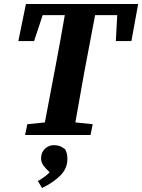

<svg xmlns="http://www.w3.org/2000/svg" viewBox="-20 -677 713 963"><path d="M72 -471 110 -657H673L639 -471H561L568 -601H457L402 -311Q391 -249 380 -187Q369 -125 358 -63L445 -54L434 0H106L117 -54L205 -63L259 -347Q271 -410 282.5 -473.5Q294 -537 305 -601H194L151 -471ZM191 266 170 231Q189 220 203.5 209.5Q218 199 229 187Q209 169 197.5 152.5Q186 136 186 117Q186 88 205 69.5Q224 51 251 51Q265 51 278.5 55.5Q292 60 307 72Q313 84 315.5 94Q318 104 318 121Q318 167 284 202Q250 237 191 266Z"/></svg>

Font: Source Serif Pro
Style: Bold Italic
Weight: 700
Italic angle: -12°
Designer: Frank Grießhammer
Foundry: Adobe Systems Incorporated
Version: Version 3.001;hotconv 1.0.111;makeotfexe 2.5.65597